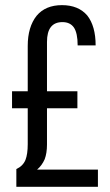

<svg xmlns="http://www.w3.org/2000/svg" viewBox="-20 -720 423 740"><path d="M357.4 -66.4V0H43V-68.4Q68.4 -80.1 78.1 -103.5Q86.9 -126 86.9 -164.1V-302.7H26.4V-368.2H86.9V-543Q86.9 -616.2 121.1 -659.2Q155.3 -700.2 218.8 -700.2Q282.2 -700.2 316.4 -660.2Q348.6 -619.1 348.6 -544.9H279.3Q279.3 -592.8 264.6 -614.3Q250 -634.8 220.7 -634.8Q161.1 -634.8 161.1 -558.6V-368.2H278.3V-302.7H161.1V-163.1Q161.1 -129.9 152.3 -106.4Q141.6 -82 123 -66.4Z"/></svg>

Font: Dinish Condensed
Style: Regular
Weight: 400
Width: 3
Designer: Bert Driehuis
Foundry: Playbeing
Version: Version 3.006; git-39231f3c-release